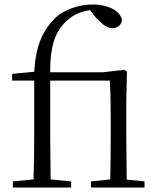

<svg xmlns="http://www.w3.org/2000/svg" viewBox="-20 -833 707 853"><path d="M468 0H622V-27L543 -35L541 -227V-379L544 -515L532 -523L438 -512H203C202 -626 225 -685 262 -726C292 -760 332 -782 380 -788L408 -752C436 -723 457 -708 479 -708C504 -708 520 -724 522 -744C515 -784 462 -813 392 -813C331 -813 265 -791 225 -753C170 -697 139 -632 132 -514L34 -505V-475H132V-227C132 -164 131 -99 129 -36L37 -27V0H296V-27L205 -36L203 -227V-475H468C471 -421 472 -366 472 -291V-227C472 -173 471 -91 470 -36L384 -27V0Z"/></svg>

Font: Noto Serif TC Light
Style: Regular
Weight: 300
Designer: Ryoko NISHIZUKA 西塚涼子 (kana & ideographs); Frank Grießhammer (Latin, Greek & Cyrillic); Wenlong ZHANG 张文龙 (bopomofo); San
Foundry: Adobe
Version: Version 2.001;hotconv 1.1.0;makeotfexe 2.6.0